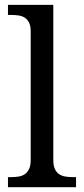

<svg xmlns="http://www.w3.org/2000/svg" viewBox="-20 -780 350 800"><path d="M25.9 -42Q43 -42 57.9 -44.4Q72.8 -46.9 83.7 -54.4Q94.7 -62 101.3 -76.2Q107.9 -90.3 107.9 -113.8V-649.9Q107.9 -671.9 101.3 -685.3Q94.7 -698.7 83.5 -706.1Q72.3 -713.4 57.4 -715.6Q42.5 -717.8 25.9 -717.8H13.2V-759.8H202.1V-113.8Q202.1 -90.3 208.5 -76.2Q214.8 -62 226.1 -54.4Q237.3 -46.9 252.2 -44.4Q267.1 -42 284.2 -42H296.9V0H13.2V-42Z"/></svg>

Font: Noto Serif
Style: Regular
Weight: 400
Designer: Monotype Design team
Foundry: Monotype Imaging Inc.
Version: Version 1.02